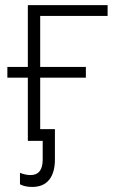

<svg xmlns="http://www.w3.org/2000/svg" viewBox="-20 -551 461 751"><path d="M8.8 -247.1V-289.1H88.9V-530.8H400.9V-488.8H137.2V-289.1H315.9V-247.1H137.2V-45.9H194.8V73.2Q194.8 124 172.4 152.1Q149.9 180.2 106 180.2Q77.1 180.2 58.1 169.9V125Q80.1 133.8 99.1 133.8Q147 133.8 147 73.2V0H88.9V-247.1Z"/></svg>

Font: Open Sans Light
Style: Regular
Weight: 300
Foundry: Ascender Corporation
Version: Version 1.10